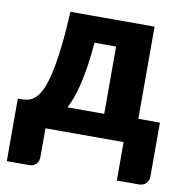

<svg xmlns="http://www.w3.org/2000/svg" viewBox="-78 -592 804 836"><g transform="rotate(10 324.0 -174.0)"><path d="M388.5 -106.5V-404H293Q288.5 -349 281.8 -303.5Q275 -258 266.5 -221.5Q258 -185 247.8 -156.5Q237.5 -128 226 -106.5ZM634 -111V126Q634 146 621.8 158Q609.5 170 590.5 170H493V0H147.5V128Q147.5 136 145 143.5Q142.5 151 137.2 157Q132 163 124 166.5Q116 170 105 170H6.5V-106.5H19Q36 -106.5 52.2 -110.2Q68.5 -114 83.2 -127.5Q98 -141 110.8 -167.5Q123.5 -194 134.2 -239.8Q145 -285.5 153.2 -353.8Q161.5 -422 166.5 -518.5H538.5V-111Z"/></g></svg>

Font: Lato ExtraBold
Style: Regular
Weight: 800
Designer: Lukasz Dziedzic with Adam Twardoch and Botio Nikoltchev
Foundry: tyPoland Lukasz Dziedzic
Version: Version 2.015; 2015-08-06; http://www.latofonts.com/